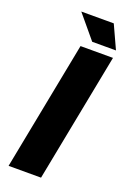

<svg xmlns="http://www.w3.org/2000/svg" viewBox="-164 -923 661 980"><g transform="rotate(20 166.5 -433.5)"><path d="M19.2 0 155.2 -700H331.5L195.5 0ZM332.8 -741H203.7L98.6 -867H275Z"/></g></svg>

Font: REM Medium
Style: Italic
Weight: 500
Italic angle: -11°
Designer: Octavio Pardo
Foundry: Ashler Design
Version: Version 1.005;gftools[0.9.28]